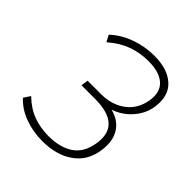

<svg xmlns="http://www.w3.org/2000/svg" viewBox="-195 -848 991 991"><g transform="rotate(45 300.0 -352.5)"><path d="M269 8Q200 8 139.5 -14.5Q79 -37 40 -80L64 -116Q109 -72 160.5 -52.5Q212 -33 273 -33Q358 -33 410.5 -69Q463 -105 475 -184Q499 -339 307 -339H208L214 -378H311Q391 -378 445.5 -419Q500 -460 512 -534Q523 -601 484 -636.5Q445 -672 365 -672Q302 -672 248 -652Q194 -632 142 -587L123 -623Q170 -667 234 -690Q298 -713 367 -713Q465 -713 516.5 -665Q568 -617 554 -527Q545 -468 500 -419.5Q455 -371 387 -354L388 -364Q463 -351 496.5 -301Q530 -251 518 -174Q505 -86 438 -39Q371 8 269 8Z"/></g></svg>

Font: Mulish ExtraLight
Style: Italic
Weight: 200
Italic angle: -9°
Designer: Vernon Adams
Foundry: Vernon Adams
Version: Version 3.603